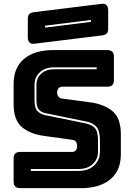

<svg xmlns="http://www.w3.org/2000/svg" viewBox="-20 -981 690 1001"><path d="M403 0H87Q68 0 59.5 -8.5Q51 -17 51 -36V-153Q51 -172 59.5 -180.5Q68 -189 87 -189H356Q369 -189 375.5 -197.5Q382 -206 382 -218Q382 -235 375.5 -243Q369 -251 356 -252L206 -273Q136 -283 93.5 -319Q51 -355 51 -439V-544Q51 -629 106 -674.5Q161 -720 258 -720H538Q557 -720 565.5 -711.5Q574 -703 574 -684V-565Q574 -546 565.5 -537.5Q557 -529 538 -529H305Q292 -529 285 -520.5Q278 -512 278 -499Q278 -486 285 -477Q292 -468 305 -467L454 -447Q524 -437 567 -401Q610 -365 610 -281V-176Q610 -91 554.5 -45.5Q499 0 403 0ZM484 -630H262Q216 -630 188 -604.5Q160 -579 160 -539V-457Q160 -416 176.5 -400.5Q193 -385 219 -380L430 -337Q458 -331 474.5 -313.5Q491 -296 491 -249V-191Q491 -151 463.5 -125.5Q436 -100 390 -100H141V-90H390Q441 -90 471 -118.5Q501 -147 501 -191V-249Q501 -301 481.5 -321Q462 -341 432 -347L221 -390Q198 -394 184 -408Q170 -422 170 -457V-539Q170 -574 195 -597Q220 -620 262 -620H484ZM508 -796 159 -753Q142 -751 133.5 -760Q125 -769 125 -786V-882Q125 -901 133.5 -908.5Q142 -916 161 -918L510 -961Q527 -963 535.5 -954Q544 -945 544 -928V-832Q544 -813 535.5 -805.5Q527 -798 508 -796ZM215 -847V-837L454 -867V-877Z"/></svg>

Font: Bungee Inline
Style: Regular
Weight: 400
Designer: David Jonathan Ross
Foundry: David Jonathan Ross
Version: Version 1.001;PS 1.0;hotconv 1.0.72;makeotf.lib2.5.5900